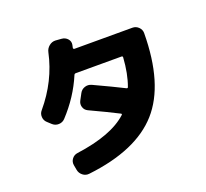

<svg xmlns="http://www.w3.org/2000/svg" viewBox="-141 -965 1282 1193"><g transform="rotate(-20 500.0 -368.5)"><path d="M141 -314 116 -337Q99 -352 97.5 -375.5Q96 -399 111 -416Q235 -563 273 -740Q278 -764 297 -779.5Q316 -795 339 -794L379 -791Q403 -789 418 -772Q433 -755 429 -733Q429 -730 427 -723.5Q425 -717 425 -714Q424 -711 426.5 -708Q429 -705 432 -705H816Q839 -705 856 -688.5Q873 -672 873 -649Q871 -312 724 -146.5Q577 19 254 56Q230 59 211 44Q192 29 188 6L182 -27Q178 -50 192 -68.5Q206 -87 229 -90Q464 -122 568 -218Q574 -224 566 -228Q492 -266 380 -318Q359 -328 352.5 -349.5Q346 -371 357 -391L379 -432Q390 -453 412.5 -460.5Q435 -468 457 -458Q580 -401 653 -364Q660 -361 663 -367Q692 -445 699 -552Q699 -560 691 -560H389Q380 -560 377 -552Q323 -424 223 -317Q207 -300 183 -299Q159 -298 141 -314Z"/></g></svg>

Font: Rounded Mplus 1c ExtraBold
Style: Regular
Weight: 800
Version: Version 1.059.20150529